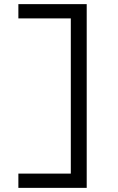

<svg xmlns="http://www.w3.org/2000/svg" viewBox="-20 -720 570 930"><path d="M69 190V121H329L323 129V-643L333 -631H69V-700H400V190Z"/></svg>

Font: Lexend Mega Light
Style: Regular
Weight: 300
Version: Version 1.007